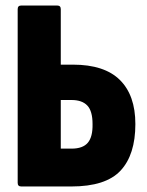

<svg xmlns="http://www.w3.org/2000/svg" viewBox="-20 -675 533 695"><path d="M57 0Q44 0 44 -13V-642Q44 -655 57 -655H187Q200 -655 200 -642V-441H244Q358 -441 414 -385.5Q470 -330 470 -226Q470 -115 416.5 -57.5Q363 0 238 0ZM200 -137H239Q280 -137 298 -158.5Q316 -180 315 -226Q315 -273 296 -293Q277 -313 239 -313H200Z"/></svg>

Font: Sofia Sans Condensed Black
Style: Regular
Weight: 900
Designer: Botio Nikoltchev, Ani Petrova
Foundry: lettersoup
Version: Version 4.101